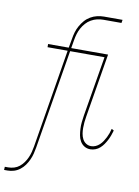

<svg xmlns="http://www.w3.org/2000/svg" viewBox="-177 -801 778 1072"><g transform="rotate(10 211.5 -265.0)"><path d="M-77 205 -76 187H-57Q-40 187 -23.5 182Q-7 177 6 166.5Q19 156 29.5 141.5Q40 127 47 111Q54 95 58 79.5Q62 64 65 47L157 -512H43V-530H160L169 -580Q172 -600 177.5 -619Q183 -638 193 -656Q203 -674 216.5 -689.5Q230 -705 248 -715.5Q266 -726 285.5 -730.5Q305 -735 324 -735H429L426 -717H323Q306 -717 288.5 -713Q271 -709 254.5 -699.5Q238 -690 225.5 -676Q213 -662 204 -645.5Q195 -629 190 -612Q185 -595 182 -577L174 -530H383L323 -168Q320 -151 318.5 -135Q317 -119 317 -102.5Q317 -86 319.5 -70.5Q322 -55 329 -41Q336 -27 349 -18.5Q362 -10 378 -10Q391 -10 403.5 -15.5Q416 -21 426 -30.5Q436 -40 443.5 -51.5Q451 -63 457 -75Q463 -87 467.5 -99.5Q472 -112 475 -125L488 -118Q484 -104 479 -90Q474 -76 467 -62.5Q460 -49 451.5 -36.5Q443 -24 431.5 -13.5Q420 -3 405.5 2.5Q391 8 377 8Q358 8 343 -1Q328 -10 319 -25.5Q310 -41 307 -59Q304 -77 303 -95.5Q302 -114 304 -133Q306 -152 309 -171L366 -512H171L78 50Q75 68 70.5 86Q66 104 58 121.5Q50 139 39 154.5Q28 170 12.5 182Q-3 194 -21 199.5Q-39 205 -57 205Z"/></g></svg>

Font: Iosevka Slab Thin
Style: Italic
Weight: 100
Italic angle: -9°
Monospace: yes
Designer: Belleve Invis
Foundry: Belleve Invis
Version: Version 11.1.1; ttfautohint (v1.8.3)